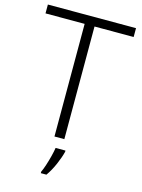

<svg xmlns="http://www.w3.org/2000/svg" viewBox="-136 -791 804 1090"><g transform="rotate(15 265.5 -246.5)"><path d="M294 0H236V-662H6V-714H524V-662H294ZM317 68Q309 101 290.5 144Q272 187 248 221H215V212Q223 196 232 168.5Q241 141 248.5 111.5Q256 82 259 61H317Z"/></g></svg>

Font: Noto Sans Lao UI Light
Style: Regular
Weight: 300
Designer: Monotype Design Team
Foundry: Monotype Imaging Inc.
Version: Version 2.000; ttfautohint (v1.8.4.7-5d5b)